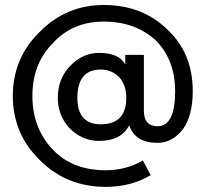

<svg xmlns="http://www.w3.org/2000/svg" viewBox="-20 -559 813 767"><path d="M140.6 82Q31.2 -23.4 31.2 -175.8Q31.2 -328.1 140.6 -433.6Q246.1 -539.1 394.5 -539.1Q550.8 -539.1 652.3 -437.5Q750 -343.8 750 -195.3Q750 -97.7 710.9 -43Q668 11.7 609.4 11.7Q519.5 11.7 496.1 -58.6Q464.8 3.9 375 3.9Q308.6 3.9 257.8 -46.9Q210.9 -97.7 210.9 -168Q210.9 -242.2 257.8 -293Q308.6 -347.7 375 -347.7Q457 -347.7 480.5 -300.8V-339.8H554.7V-117.2Q554.7 -54.7 609.4 -54.7Q679.7 -54.7 679.7 -195.3Q679.7 -316.4 605.5 -394.5Q523.4 -472.7 394.5 -472.7Q269.5 -472.7 191.4 -386.7Q109.4 -304.7 109.4 -175.8Q109.4 -46.9 191.4 39.1Q269.5 121.1 402.3 121.1Q484.4 121.1 550.8 82L582 140.6Q503.9 187.5 402.3 187.5Q246.1 187.5 140.6 82ZM484.4 -168Q484.4 -218.8 457 -250Q425.8 -281.2 382.8 -281.2Q289.1 -281.2 289.1 -168Q289.1 -62.5 382.8 -62.5Q484.4 -62.5 484.4 -168Z"/></svg>

Font: 和音 by 宁静之雨，公众号njzyshare
Style: Regular
Weight: 400
Designer: Steve Matteson
Foundry: Ascender Corporation
Version: Version 6.00;June 8, 2018;FontCreator 11.0.0.2388 32-bit